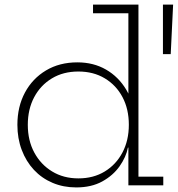

<svg xmlns="http://www.w3.org/2000/svg" viewBox="-20 -810 776 839"><path d="M541 0V-206.5L543 -235.5V-292.5L541 -342.5V-752H386.5V-790H585V-38H693.5V0ZM318 -537.5Q388.5 -537.5 443.2 -506Q498 -474.5 531.8 -417.8Q565.5 -361 572 -285L543 -265Q543 -333 515.5 -385.2Q488 -437.5 438.2 -467.5Q388.5 -497.5 322.5 -497.5Q256.5 -497.5 206.8 -467.5Q157 -437.5 129.2 -385Q101.5 -332.5 101.5 -264.5Q101.5 -196 129.8 -143.5Q158 -91 207.8 -60.8Q257.5 -30.5 322.5 -30.5Q388.5 -30.5 438 -60.8Q487.5 -91 515.2 -143.8Q543 -196.5 543 -265L549.5 -165H539Q531 -124 502.8 -83.8Q474.5 -43.5 427 -17.2Q379.5 9 313 9Q257 9 209.8 -11Q162.5 -31 128.2 -67.8Q94 -104.5 75 -154.8Q56 -205 56 -264.5Q56 -344 89 -405.5Q122 -467 181 -502.2Q240 -537.5 318 -537.5ZM692 -790H736.5L726 -573.5H692Z"/></svg>

Font: Hepta Slab ExtraLight Light
Style: Regular
Weight: 300
Version: Version 1.100